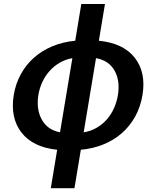

<svg xmlns="http://www.w3.org/2000/svg" viewBox="-20 -759 800 983"><path d="M50.4 -272.7Q60 -330.3 86.3 -378.6Q112.6 -426.8 153.2 -463.1Q193.9 -499.3 247.5 -521.8Q301.1 -544.4 365.1 -550.4L396.3 -738.6H517.4L486.2 -550.4Q611.5 -538 670.1 -463.1Q728.7 -388.1 709.5 -272.7Q699.2 -210.6 671.5 -161.2Q643.8 -111.9 602.6 -76.2Q561.4 -40.5 508.3 -19.2Q455.3 2.1 393.8 7.8L361.2 204.5H240.1L272.7 7.8Q148.1 -5.3 89.8 -80.6Q31.6 -155.9 50.4 -272.7ZM408.4 -81.3Q445 -87.4 474.8 -104.8Q504.6 -122.2 527 -147.7Q549.4 -173.3 563.7 -205.4Q578.1 -237.6 583.8 -272.7Q595.5 -346.2 566.4 -397.7Q536.9 -449.6 471.6 -461.3ZM193.9 -147Q223 -93.8 287.3 -81.7L350.5 -461.3Q315 -454.9 285.5 -437.7Q256 -420.5 233.7 -395.4Q211.3 -370.4 196.7 -339Q182.2 -307.5 176.5 -272.7Q164.8 -199.6 193.9 -147Z"/></svg>

Font: Inter P Semi Bold
Style: Italic
Weight: 600
Italic angle: 9.39999°
Designer: Rasmus Andersson
Foundry: rsms
Version: Version 3.018;git-588b23468